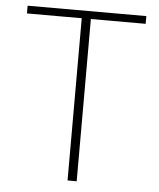

<svg xmlns="http://www.w3.org/2000/svg" viewBox="-52 -771 677 817"><g transform="rotate(5 286.5 -363.0)"><path d="M33 -726H540V-693H306V0H267V-693H33Z"/></g></svg>

Font: Kinto Sans Thin
Style: Regular
Weight: 100
Designer: Authors: Ryoko NISHIZUKA  (kana & ideographs); Paul D. Hunt (Latin, Greek & Cyrillic); Wenlong ZHANG  (bopomofo); Sandol
Foundry: Adobe Systems Incorporated, ookami Inc.
Version: Version 0.001